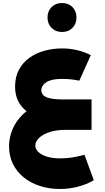

<svg xmlns="http://www.w3.org/2000/svg" viewBox="-20 -861 694 1273"><path d="M377 392Q307 392 246 372.5Q185 353 138.5 316Q92 279 66 226.5Q40 174 40 108Q40 50 63.5 -5Q87 -60 133.5 -104.5Q180 -149 250 -175.5Q320 -202 414 -202V0Q352 0 306.5 15.5Q261 31 237.5 55Q214 79 214 104Q214 126 232.5 145Q251 164 288 176.5Q325 189 379 189Q403 189 429.5 186.5Q456 184 484 178.5Q512 173 540 165L602 334Q552 363 494 377.5Q436 392 377 392ZM414 0V-202H587V0ZM395 -57Q308 -57 236.5 -81Q165 -105 122.5 -156.5Q80 -208 80 -288Q80 -351 105.5 -398.5Q131 -446 174.5 -477.5Q218 -509 274.5 -524.5Q331 -540 392 -540Q441 -540 491 -528.5Q541 -517 582 -495L506 -326Q480 -332 449.5 -335Q419 -338 392 -338Q321 -338 287.5 -316Q254 -294 254 -262Q254 -246 265.5 -232Q277 -218 308 -210Q339 -202 395 -202ZM391 -649Q349 -649 322 -676Q295 -703 295 -745Q295 -787 322 -814Q349 -841 391 -841Q434 -841 460.5 -814Q487 -787 487 -745Q487 -703 460.5 -676Q434 -649 391 -649Z"/></svg>

Font: Alexandria ExtraBold
Style: Regular
Weight: 800
Designer: Mohamed Gaber
Foundry: Kief Type Foundry
Version: Version 5.100